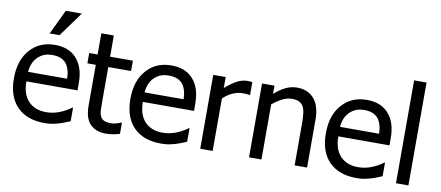

<svg xmlns="http://www.w3.org/2000/svg" viewBox="-71 -1074 3125 1362"><g transform="rotate(10 1491.5 -393.0)"><path d="M295.5 12.5Q168.5 12.5 98.2 -59.2Q28 -131 28 -263Q28 -393 96 -469.8Q164 -546.5 274 -546.5Q323.5 -546.5 361.8 -532.2Q400 -518 428.5 -487.5Q457 -457 472.2 -413Q487.5 -369 487.5 -305V-256.5H119Q119 -164 165.8 -114.8Q212.5 -65.5 294.5 -65.5Q324 -65.5 352.5 -72.2Q381 -79 403.5 -89.5Q428 -100.5 444.8 -110.8Q461.5 -121 472.5 -130H477.5V-32.5Q462 -26 438.5 -16.8Q415 -7.5 396.5 -2.5Q370.5 5 349.2 8.8Q328 12.5 295.5 12.5ZM400.5 -325Q399.5 -361.5 391.8 -387.5Q384 -413.5 370 -432Q354 -452 329.5 -462.2Q305 -472.5 269 -472.5Q233.5 -472.5 208.5 -462Q183.5 -451.5 163 -431Q143 -410 132.5 -384.5Q122 -359 119 -325ZM423 -798 293.5 -620H222.5L307.5 -798Z M738.5 11Q665.5 11 624.5 -31Q583.5 -73 583.5 -163V-457.5H523V-532H583.5V-684.5H673.5V-532H837.5V-457.5H673.5V-204.5Q673.5 -164 674.8 -142.2Q676 -120.5 685.5 -101.5Q693.5 -84.5 711.5 -76.2Q729.5 -68 760.5 -68Q782.5 -68 803 -74.5Q823.5 -81 832.5 -85H837.5V-5Q812.5 2.5 786.5 6.8Q760.5 11 738.5 11Z M1134.5 12.5Q1007.5 12.5 937.2 -59.2Q867 -131 867 -263Q867 -393 935 -469.8Q1003 -546.5 1113 -546.5Q1162.5 -546.5 1200.8 -532.2Q1239 -518 1267.5 -487.5Q1296 -457 1311.2 -413Q1326.5 -369 1326.5 -305V-256.5H958Q958 -164 1004.8 -114.8Q1051.5 -65.5 1133.5 -65.5Q1163 -65.5 1191.5 -72.2Q1220 -79 1242.5 -89.5Q1267 -100.5 1283.8 -110.8Q1300.5 -121 1311.5 -130H1316.5V-32.5Q1301 -26 1277.5 -16.8Q1254 -7.5 1235.5 -2.5Q1209.5 5 1188.2 8.8Q1167 12.5 1134.5 12.5ZM1239.5 -325Q1238.5 -361.5 1230.8 -387.5Q1223 -413.5 1209 -432Q1193 -452 1168.5 -462.2Q1144 -472.5 1108 -472.5Q1072.5 -472.5 1047.5 -462Q1022.5 -451.5 1002 -431Q982 -410 971.5 -384.5Q961 -359 958 -325Z M1698.5 -435.5H1694Q1684 -438.5 1672.5 -439.2Q1661 -440 1645.5 -440Q1609.5 -440 1573.8 -424.2Q1538 -408.5 1506 -377.5V0H1416.5V-532H1506V-452.5Q1555.5 -496 1591.8 -514Q1628 -532 1662.5 -532Q1676 -532 1683 -531.2Q1690 -530.5 1698.5 -529Z M2186 0H2096.5V-303Q2096.5 -339.5 2093 -371.2Q2089.5 -403 2079.5 -422Q2068.5 -442 2049 -451.8Q2029.5 -461.5 1996 -461.5Q1962.5 -461.5 1927 -443.5Q1891.5 -425.5 1857.5 -397V0H1768V-532H1857.5V-472.5Q1897.5 -508.5 1936.8 -527.5Q1976 -546.5 2019 -546.5Q2097.5 -546.5 2141.8 -494.8Q2186 -443 2186 -345Z M2542.5 12.5Q2415.5 12.5 2345.2 -59.2Q2275 -131 2275 -263Q2275 -393 2343 -469.8Q2411 -546.5 2521 -546.5Q2570.5 -546.5 2608.8 -532.2Q2647 -518 2675.5 -487.5Q2704 -457 2719.2 -413Q2734.5 -369 2734.5 -305V-256.5H2366Q2366 -164 2412.8 -114.8Q2459.5 -65.5 2541.5 -65.5Q2571 -65.5 2599.5 -72.2Q2628 -79 2650.5 -89.5Q2675 -100.5 2691.8 -110.8Q2708.5 -121 2719.5 -130H2724.5V-32.5Q2709 -26 2685.5 -16.8Q2662 -7.5 2643.5 -2.5Q2617.5 5 2596.2 8.8Q2575 12.5 2542.5 12.5ZM2647.5 -325Q2646.5 -361.5 2638.8 -387.5Q2631 -413.5 2617 -432Q2601 -452 2576.5 -462.2Q2552 -472.5 2516 -472.5Q2480.5 -472.5 2455.5 -462Q2430.5 -451.5 2410 -431Q2390 -410 2379.5 -384.5Q2369 -359 2366 -325Z M2916 0H2826.5V-741H2916Z"/></g></svg>

Font: Myanmar Ethnic
Style: Regular
Weight: 400
Designer: Khon Soe Zaw Thu
Foundry: PaOh Unicode khonsoezawthu@gmail.com and @hotmail.com
Version: Version 1.01 September 27, 2016